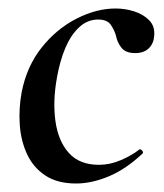

<svg xmlns="http://www.w3.org/2000/svg" viewBox="-20 -419 386 452"><path d="M159 13Q115 13 86.5 -6Q58 -25 43.5 -56.5Q29 -88 26.5 -126Q24 -164 31 -202Q43 -263 78 -307Q113 -351 160 -375Q207 -399 252 -399Q275 -399 296.5 -392Q318 -385 331.5 -371Q345 -357 343 -335Q342 -317 330.5 -305.5Q319 -294 298 -294Q276 -294 266 -306.5Q256 -319 253 -335Q249 -349 240.5 -361Q232 -373 211 -373Q186 -373 166.5 -355Q147 -337 134 -306.5Q121 -276 114 -236Q104 -181 110.5 -134Q117 -87 142 -59Q167 -31 213 -31Q239 -31 264.5 -42Q290 -53 308 -67Q310 -69 314 -65Q318 -61 316 -58Q277 -21 236.5 -4Q196 13 159 13Z"/></svg>

Font: Cormorant SemiBold
Style: Italic
Weight: 600
Italic angle: -10°
Designer: Christian Thalmann (Catharsis Fonts)
Foundry: Catharsis Fonts
Version: Version 4.000